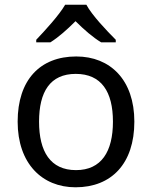

<svg xmlns="http://www.w3.org/2000/svg" viewBox="-20 -786 645 816"><path d="M347 -766H257C231 -721 171 -656 134 -617V-606H194C229 -628 265 -660 301 -696C337 -660 375 -627 410 -606H472V-617C434 -655 371 -721 347 -766ZM551 -269C551 -446 449 -546 304 -546C150 -546 55 -446 55 -269C55 -91 159 10 301 10C454 10 551 -91 551 -269ZM146 -269C146 -396 193 -472 302 -472C411 -472 460 -396 460 -269C460 -142 411 -63 303 -63C194 -63 146 -142 146 -269Z"/></svg>

Font: Noto Sans Runic
Style: Regular
Weight: 400
Designer: Monotype Design Team
Foundry: Monotype Imaging Inc.
Version: Version 2.002